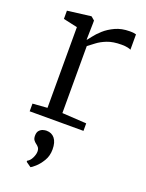

<svg xmlns="http://www.w3.org/2000/svg" viewBox="-155 -643 750 986"><g transform="rotate(20 220.0 -149.5)"><path d="M37.5 0V-42L117.5 -48V-489L40.5 -506V-551L167.5 -567H169.5L188.5 -551V-535L186.5 -446H188.5Q193 -451 206.8 -469.2Q220.5 -487.5 244.2 -509Q268 -530.5 302 -546.2Q336 -562 380.5 -562Q395 -562 402.8 -560.8Q410.5 -559.5 415.5 -558V-474Q412.5 -476.5 398.8 -479.8Q385 -483 364.5 -483Q318 -483 286.8 -470.8Q255.5 -458.5 234.8 -442.5Q214 -426.5 198.5 -415V-49L331.5 -41V0ZM215 144Q215 179.5 198.5 206.8Q182 234 163.8 250Q145.5 266 140 268H139L112 249V243Q127 235.5 136.5 216Q146 196.5 146 181Q146 166 139.2 158Q132.5 150 125 145Q117.5 139.5 111.8 131.5Q106 123.5 106 108Q106 89.5 114.5 80Q123 70.5 134 67.2Q145 64 152 64H154Q182 64 198.5 84.5Q215 105 215 144Z"/></g></svg>

Font: Merriweather Light 18pt Light
Style: Regular
Weight: 300
Version: Version 2.100